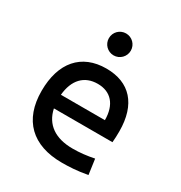

<svg xmlns="http://www.w3.org/2000/svg" viewBox="-174 -859 935 993"><g transform="rotate(30 293.0 -362.5)"><path d="M337.9 9.8C377 9.8 427.7 7.8 489.3 -3.9L476.6 -94.7C433.6 -85.9 392.6 -81.1 349.6 -81.1C245.6 -81.1 180.2 -126.5 162.1 -212.9H511.7C513.7 -233.4 514.6 -254.9 514.6 -279.3C514.6 -440.4 434.6 -527.3 294.9 -527.3C146.5 -527.3 61.5 -428.7 61.5 -259.8C61.5 -85.9 161.1 9.8 337.9 9.8ZM158.2 -292C166.5 -384.3 215.8 -436.5 295.9 -436.5C374 -436.5 420.9 -384.8 420.9 -292ZM292 -604.5C328.1 -604.5 357.4 -633.8 357.4 -669.9C357.4 -706.5 328.1 -735.4 292 -735.4C255.9 -735.4 226.6 -706.5 226.6 -669.9C226.6 -633.8 255.9 -604.5 292 -604.5Z"/></g></svg>

Font: CaskaydiaCove Nerd Font
Style: Regular
Weight: 400
Designer: Aaron Bell
Foundry: Saja Typeworks
Version: Version 2111.1;Nerd Fonts 2.3.3